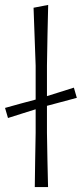

<svg xmlns="http://www.w3.org/2000/svg" viewBox="-32 -761 332 781"><path d="M109.5 0Q110 -56 111 -107.8Q112 -159.5 113 -220.5V-316.5Q86 -308 59 -299.5Q32 -291 0.5 -281L-11.5 -322Q22 -331.5 53.2 -340Q84.5 -348.5 113 -356V-494Q108.5 -619 104.5 -729.5L164 -741Q162.5 -681 161.2 -619.8Q160 -558.5 159 -494V-370Q185 -378 211.5 -386.5Q238 -395 268.5 -404.5L280.5 -363Q247 -354 215.2 -345.5Q183.5 -337 159 -330.5V-220.5Q160 -159.5 161 -107.8Q162 -56 163.5 0Z"/></svg>

Font: Commissioner Loud ExtraLight
Style: Regular
Weight: 200
Designer: Kostas Bartsokas
Foundry: Kostas Bartsokas
Version: Version 1.000; ttfautohint (v1.8.3)